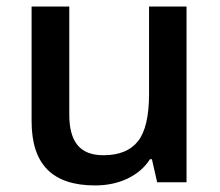

<svg xmlns="http://www.w3.org/2000/svg" viewBox="-20 -560 675 590"><path d="M462.9 0 446.8 -70.8H440.9Q417 -33.2 372.8 -11.7Q328.6 9.8 272 9.8Q173.8 9.8 125.5 -39.1Q77.1 -87.9 77.1 -187V-540H192.9V-207Q192.9 -145 218.3 -114Q243.7 -83 297.9 -83Q370.1 -83 404.1 -126.2Q438 -169.4 438 -271V-540H553.2V0Z"/></svg>

Font: f1_58959          
Style: Regular
Weight: 600
Foundry: Ascender Corporation
Version: Version 1.10